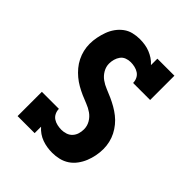

<svg xmlns="http://www.w3.org/2000/svg" viewBox="-206 -873 1012 1012"><g transform="rotate(45 300.0 -367.5)"><path d="M349 8Q329 8 310 5Q291 2 273 -4.5Q255 -11 239 -22Q223 -33 210 -48V0H83V-181H210Q210 -165 217 -150.5Q224 -136 237 -127.5Q250 -119 266 -115.5Q282 -112 297 -112Q314 -112 330.5 -117.5Q347 -123 358.5 -135.5Q370 -148 375 -164.5Q380 -181 380 -198Q380 -223 367.5 -244.5Q355 -266 335 -280Q315 -294 292.5 -302.5Q270 -311 247.5 -321Q225 -331 204 -343Q183 -355 164.5 -370.5Q146 -386 130.5 -404.5Q115 -423 104 -445Q93 -467 87.5 -490.5Q82 -514 82 -538Q82 -563 87 -588Q92 -613 100.5 -636.5Q109 -660 123.5 -680.5Q138 -701 158 -716Q178 -731 202.5 -737Q227 -743 252 -743Q271 -743 290.5 -740Q310 -737 327.5 -730Q345 -723 361 -712.5Q377 -702 390 -687V-735H517V-554H390Q390 -570 383 -584.5Q376 -599 363 -607.5Q350 -616 334.5 -619.5Q319 -623 304 -623Q287 -623 271.5 -617Q256 -611 246.5 -598Q237 -585 232.5 -569Q228 -553 228 -537Q228 -513 240.5 -491.5Q253 -470 272.5 -456Q292 -442 315 -433Q338 -424 360 -414Q382 -404 403 -392Q424 -380 443 -365Q462 -350 477.5 -331Q493 -312 504 -290.5Q515 -269 520.5 -245Q526 -221 526 -197Q526 -172 521 -146.5Q516 -121 506.5 -97.5Q497 -74 481.5 -53Q466 -32 445 -18Q424 -4 399 2Q374 8 349 8Z"/></g></svg>

Font: Iosevka Curly Slab HvEx
Style: Regular
Weight: 900
Width: 7
Monospace: yes
Designer: Belleve Invis
Foundry: Belleve Invis
Version: Version 11.1.0; ttfautohint (v1.8.3)